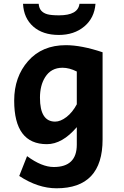

<svg xmlns="http://www.w3.org/2000/svg" viewBox="-20 -762 659 1018"><path d="M272.5 -117.2Q300.8 -117.2 332.5 -141.6Q364.3 -166 387.2 -209V-382.8Q347.7 -402.8 311.5 -402.8Q250.5 -402.8 219.2 -352.5Q191.9 -309.1 191.9 -243.7Q191.9 -117.2 272.5 -117.2ZM279.8 236.3Q181.2 236.3 82 170.9L123.5 65.9Q201.7 123.5 265.1 123.5Q387.2 123.5 387.2 4.9V-87.9Q310.1 2.4 228.5 2.4Q55.2 2.4 55.2 -228.5Q55.2 -354.5 129.2 -438.5Q203.1 -522.5 329.1 -522.5Q411.6 -522.5 523.9 -484.9V-22.5Q523.9 236.3 279.8 236.3ZM292 -576.7Q207 -576.7 156.5 -621.1Q106 -665.5 102.1 -741.7H185.1Q187 -718.8 198.5 -705.6Q210 -692.4 230.7 -686.5Q251.5 -680.7 293 -680.7Q393.6 -680.7 401.4 -741.7H486.3Q480.5 -666.5 426.8 -621.6Q373 -576.7 292 -576.7Z"/></svg>

Font: Cadman
Style: Bold
Weight: 700
Designer: Paul James MIller
Foundry: High-Logic / Made with FontCreator
Version: Version 2.114;March 28, 2021;FontCreator 13.0.0.2683 64-bit